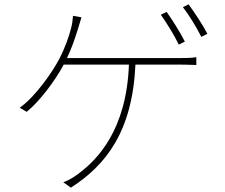

<svg xmlns="http://www.w3.org/2000/svg" viewBox="-20 -826 1040 886"><path d="M749 -771 722 -758C749 -721 786 -660 805 -620L833 -634C811 -678 774 -736 749 -771ZM850 -806 824 -793C853 -756 886 -701 909 -656L937 -670C917 -709 877 -770 850 -806ZM356 -746 317 -753C315 -732 313 -714 308 -696C298 -657 281 -607 253 -553C222 -494 143 -379 71 -329L103 -310C159 -354 234 -452 274 -528H575C564 -227 430 -89 340 -23C319 -7 293 8 272 15L307 40C469 -64 591 -219 605 -528H803C826 -528 861 -527 886 -526V-562C861 -558 827 -558 803 -558H289C313 -608 326 -650 338 -687C344 -707 350 -726 356 -746Z"/></svg>

Font: Harano Aji Gothic TW ExtraLight
Style: Regular
Weight: 250
Foundry: Masamichi Hosoda
Version: HaranoAjiGothicTW-ExtraLight version 20230610;ttx 4.39.4